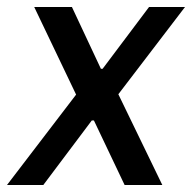

<svg xmlns="http://www.w3.org/2000/svg" viewBox="-48 -530 553 550"><path d="M309 0 221 -185H215L76 0H-28L170 -259L50 -510H158L241 -333H246L379 -510H482L291 -260L417 0Z"/></svg>

Font: Assailand Medium
Style: Italic
Weight: 500
Italic angle: -8°
Designer: Hector Gatti with collaboration of the Omnibus-Type team
Foundry: Omnibus-Type
Version: Version 0.072;October 19, 2019;FontCreator 12.0.0.2547 64-bi